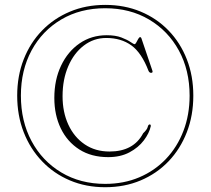

<svg xmlns="http://www.w3.org/2000/svg" viewBox="-20 -754 882 804"><path d="M420.5 30Q340 30 272.8 1.5Q205.5 -27 156 -78.8Q106.5 -130.5 79.2 -200.5Q52 -270.5 52 -353.5Q52 -436 79.2 -505.5Q106.5 -575 156 -626Q205.5 -677 272.8 -705.2Q340 -733.5 420.5 -733.5Q501.5 -733.5 568.8 -705.5Q636 -677.5 685.5 -626.5Q735 -575.5 762.2 -506Q789.5 -436.5 789.5 -353.5Q789.5 -270 762.2 -200Q735 -130 685.8 -78.5Q636.5 -27 569 1.5Q501.5 30 420.5 30ZM420.5 16Q498.5 16 563.2 -11.5Q628 -39 675.2 -88.8Q722.5 -138.5 748.2 -206Q774 -273.5 774 -353.5Q774 -460 729 -542.5Q684 -625 604.2 -672.2Q524.5 -719.5 420.5 -719.5Q316.5 -719.5 236.8 -672.5Q157 -625.5 112.2 -542.8Q67.5 -460 67.5 -353.5Q67.5 -246.5 112.2 -163Q157 -79.5 236.8 -31.8Q316.5 16 420.5 16ZM611.5 -226Q605 -196 582.2 -166Q559.5 -136 522 -116Q484.5 -96 433 -96Q362.5 -96 312 -128.2Q261.5 -160.5 234.5 -216.5Q207.5 -272.5 207.5 -344Q207.5 -420 235.8 -479.2Q264 -538.5 313.5 -572.5Q363 -606.5 427 -606.5Q464 -606.5 488.5 -597Q513 -587.5 526.5 -578.2Q540 -569 543.5 -569Q547 -569 550.8 -576.2Q554.5 -583.5 558.8 -591Q563 -598.5 567 -598.5Q570.5 -598.5 572 -594L618 -458.5Q621.5 -449 612.5 -449Q606 -449 602 -457Q573 -533 530 -564Q487 -595 425 -595Q372.5 -595 331 -563.2Q289.5 -531.5 265.8 -476.5Q242 -421.5 242 -351Q242 -284.5 266.2 -232Q290.5 -179.5 334.8 -149.5Q379 -119.5 438.5 -119.5Q539.5 -119.5 579.5 -196Q596 -211.5 598.5 -222.2Q601 -233 607 -233Q611.5 -233 611.5 -226Z"/></svg>

Font: Fraunces 72pt S000 Thin
Style: Regular
Weight: 100
Version: Version 1.000; ttfautohint (v1.8.3)